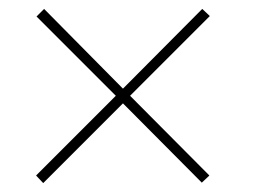

<svg xmlns="http://www.w3.org/2000/svg" viewBox="-20 -569 570 431"><path d="M77 -158 61 -175 240 -354 62 -532 79 -549 256 -370 434 -549 451 -533 272 -354 450 -175 433 -159 256 -337Z"/></svg>

Font: Noto Sans Mono Condensed Thin
Style: Regular
Weight: 100
Width: 3
Designer: Monotype Design Team
Foundry: Monotype Imaging Inc.
Version: Version 2.014; ttfautohint (v1.8.4.7-5d5b)